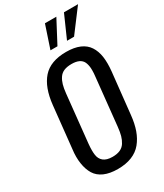

<svg xmlns="http://www.w3.org/2000/svg" viewBox="-254 -1142 1062 1246"><g transform="rotate(-30 277.0 -519.0)"><path d="M249 -877.4 305.7 -1047.4H391.1L301.3 -877.4ZM373 -877.4 448.2 -1047.4H553.7L425.8 -877.4ZM253.4 -77.1Q287.1 -77.1 310.3 -87.4Q333.5 -97.7 347.2 -119.1Q360.8 -140.6 367.9 -166Q375 -191.4 378.9 -228.5L416 -584.5Q418.9 -607.9 418.9 -628.4Q418.9 -637.7 418.5 -646Q416.5 -673.3 407.5 -692.6Q398.4 -711.9 377.2 -722.2Q356 -732.4 322.3 -732.4Q288.6 -732.4 265.4 -722.7Q242.2 -712.9 228.5 -692.1Q214.8 -671.4 207.8 -646.5Q200.7 -621.6 196.8 -584.5L159.7 -228.5Q157.2 -203.1 157.2 -181.6Q157.2 -163.1 159.2 -148.4Q163.1 -115.2 186 -96.2Q209 -77.1 253.4 -77.1ZM244.1 8.8Q183.6 8.8 142.3 -9.5Q101.1 -27.8 80.1 -62Q59.1 -96.7 51.8 -144.5Q47.9 -168.5 47.9 -195.6Q47.9 -222.7 51.8 -252.4L84.5 -562Q97.7 -687.5 155.5 -752.7Q213.4 -817.9 331.1 -817.9Q391.1 -817.9 432.1 -800.3Q473.1 -782.7 495.1 -748.8Q517.1 -714.8 523.9 -668.9Q527.3 -645 527.3 -617.2Q527.3 -591.3 524.4 -562L491.2 -252Q484.9 -190.9 468.3 -144.3Q451.7 -97.7 422.9 -62.5Q394 -27.3 349.1 -9.3Q304.2 8.8 244.1 8.8Z"/></g></svg>

Font: Oswald
Style: Regular
Weight: 400
Designer: Vernon Adams
Foundry: Vernon Adams
Version: 3.0; ttfautohint (v0.94.23-7a4d-dirty) -l 8 -r 50 -G 200 -x 